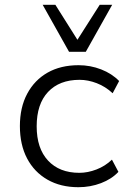

<svg xmlns="http://www.w3.org/2000/svg" viewBox="-20 -773 544 801"><path d="M307 8Q233 8 178 -23.5Q123 -55 93 -112Q63 -169 63 -247Q63 -325 93.5 -382Q124 -439 178.5 -470Q233 -501 308 -501Q357 -501 402 -483.5Q447 -466 477 -435L450 -384Q420 -412 383.5 -426Q347 -440 312 -440Q228 -440 180.5 -389.5Q133 -339 133 -246Q133 -154 180.5 -103Q228 -52 311 -52Q346 -52 382.5 -66Q419 -80 447 -107L474 -56Q446 -26 401.5 -9Q357 8 307 8ZM268 -557 158 -753H211L303 -607L396 -753H448L338 -557Z"/></svg>

Font: Nunito Sans 8pt Light
Style: Regular
Weight: 300
Version: Version 3.101;gftools[0.9.27]